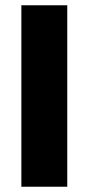

<svg xmlns="http://www.w3.org/2000/svg" viewBox="-20 -708 336 728"><path d="M61 -688H235V0H61Z"/></svg>

Font: Cairo Black
Style: Regular
Weight: 900
Designer: Mohamed Gaber, the designers of Titillium
Foundry: Kief Type Foundry
Version: Version 2.009; ttfautohint (v1.5.33-1714) -l 8 -r 50 -G 200 